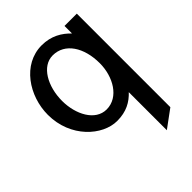

<svg xmlns="http://www.w3.org/2000/svg" viewBox="-193 -558 849 849"><g transform="rotate(-45 231.5 -133.5)"><path d="M22 -225C22 -83 129 11 220 11C278 11 316 -11 346 -43V195L429 134V-451H352V-404C321 -436 280 -462 220 -462C101 -462 22 -343 22 -225ZM110 -224C110 -315 155 -396 223 -396C299 -396 346 -323 346 -224C346 -140 299 -58 223 -58C152 -58 110 -140 110 -224Z"/></g></svg>

Font: Charger Sport
Style: DfBdNrw
Weight: 400
Designer: Jasper
Foundry: Cannot Into Space Fonts
Version: Version 1.1